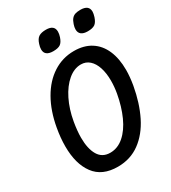

<svg xmlns="http://www.w3.org/2000/svg" viewBox="-224 -1048 1048 1175"><g transform="rotate(-30 300.0 -460.5)"><path d="M38 -255Q38 -315.5 50 -382Q69 -489 114.5 -568.8Q160 -648.5 227 -691.8Q294 -735 375 -735Q445 -735 494.2 -703.8Q543.5 -672.5 569 -614Q594.5 -555.5 594.5 -475Q594.5 -427.5 584.5 -369Q564.5 -257 521.8 -171Q479 -85 412 -35.8Q345 13.5 255.5 13.5Q145.5 13.5 91.8 -58.8Q38 -131 38 -255ZM473.5 -376.5Q481.5 -421.5 481.5 -464.5Q481.5 -517 468.5 -557.2Q455.5 -597.5 430.5 -620Q405.5 -642.5 370.5 -642.5Q323 -642.5 279.5 -606Q236 -569.5 204.2 -505.5Q172.5 -441.5 158.5 -361.5Q148 -299.5 148 -253.5Q148 -175 175 -129.5Q202 -84 258 -84Q311 -84 354.8 -122.2Q398.5 -160.5 428.5 -226.8Q458.5 -293 473.5 -376.5ZM206.5 -843Q206.5 -859 213 -878.5Q223 -910.5 241 -922Q259 -933.5 292 -933.5Q350.5 -933.5 350.5 -886.5Q350.5 -870 344 -850.5Q333.5 -819 316.8 -807.8Q300 -796.5 266.5 -796.5Q206.5 -796.5 206.5 -843ZM450 -844Q450 -859 456.5 -878Q464 -900.5 474 -912.2Q484 -924 498.5 -928.8Q513 -933.5 536 -933.5Q564.5 -933.5 579.8 -922Q595 -910.5 595 -887Q595 -873 588 -851Q577.5 -819.5 560.8 -808Q544 -796.5 510 -796.5Q480.5 -796.5 465.2 -808.5Q450 -820.5 450 -844Z"/></g></svg>

Font: JuliaMono Medium
Style: Italic
Weight: 500
Italic angle: -9°
Monospace: yes
Designer: cormullion
Foundry: corm
Version: Version 0.054; ttfautohint (v1.8.4)